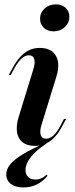

<svg xmlns="http://www.w3.org/2000/svg" viewBox="-20 -643 336 861"><path d="M166.9 -85.5Q157.3 -55.6 162.5 -38.3Q167.7 -21 187.1 -21Q204 -21 220.2 -35.9Q236.3 -50.8 252.4 -81.5L266.9 -109.7H276.6L258.1 -75.8Q245.2 -50 227.4 -30.6Q209.7 -11.3 187.9 0Q166.1 11.3 137.9 11.3Q102.4 11.3 81.9 -4.4Q61.3 -20.2 56.5 -49.6Q51.6 -79 63.7 -118.5L129 -330.6Q138.7 -361.3 133.5 -378.2Q128.2 -395.2 108.9 -395.2Q92.7 -395.2 76.2 -380.2Q59.7 -365.3 43.5 -334.7L28.2 -306.5H19.4L37.9 -340.3Q51.6 -366.1 69 -385.9Q86.3 -405.6 108.5 -416.9Q130.6 -428.2 158.1 -428.2Q193.5 -428.2 214.1 -412.1Q234.7 -396 239.9 -366.9Q245.2 -337.9 232.3 -297.6ZM220.2 -502.4Q193.5 -502.4 176.6 -518.1Q159.7 -533.9 159.7 -558.9Q159.7 -586.3 180.2 -604.8Q200.8 -623.4 229.8 -623.4Q257.3 -623.4 274.2 -608.1Q291.1 -592.7 291.1 -567.7Q291.1 -540.3 270.6 -521.4Q250 -502.4 220.2 -502.4ZM84.7 197.6Q50 197.6 29 181.9Q8.1 166.1 8.1 138.7Q8.1 116.1 25.4 94.4Q42.7 72.6 81.5 49.2Q120.2 25.8 183.9 -1.6L187.9 0.8Q139.5 33.1 116.9 62.9Q94.4 92.7 94.4 119.4Q94.4 139.5 106.5 150.8Q118.5 162.1 138.7 162.1Q166.9 162.1 189.5 139.5L192.7 146Q171 171.8 144 184.7Q116.9 197.6 84.7 197.6Z"/></svg>

Font: Playfair 144pt
Style: Bold Italic
Weight: 700
Italic angle: -15.6°
Designer: Claus Eggers Sørensen
Foundry: Claus Eggers Sørensen
Version: Version 2.203